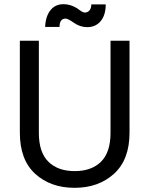

<svg xmlns="http://www.w3.org/2000/svg" viewBox="-20 -892 715 919"><path d="M75 -257V-697H166V-256Q166 -163 211.5 -118Q257 -73 338 -73Q418 -73 463.5 -118Q509 -163 509 -256V-697H600V-257Q600 -128 526 -60.5Q452 7 337 7Q222 7 148.5 -60Q75 -127 75 -257ZM265 -763H196Q198 -813 221 -842.5Q244 -872 284 -872Q317 -872 348 -853Q352 -850 358.5 -845.5Q365 -841 368.5 -838.5Q372 -836 377 -834Q382 -832 387 -832Q399 -832 408 -842Q417 -852 417 -871H486Q486 -820 462 -791Q438 -762 397 -762Q363 -762 332 -784Q305 -803 294 -803Q265 -803 265 -763Z"/></svg>

Font: SVN-Poppins
Style: Regular
Weight: 400
Designer: Ninad Kale (Devanagari), Jonny Pinhorn (Latin)
Foundry: Indian Type Foundry
Version: Version 3.002 2017